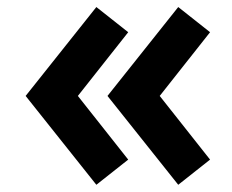

<svg xmlns="http://www.w3.org/2000/svg" viewBox="-20 -551 652 540"><path d="M251 -31.3 340.6 -102.1 199 -281.2 340.6 -460.4 251 -531.2 52.1 -281.2ZM481.3 -31.3 570.8 -102.1 429.2 -281.2 570.8 -460.4 481.3 -531.2 282.3 -281.2Z"/></svg>

Font: Vladivostok Bold
Style: Regular
Weight: 700
Width: 4
Designer: Michael Sharanda
Foundry: Michael Sharanda
Version: Version 1.005